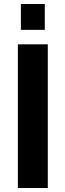

<svg xmlns="http://www.w3.org/2000/svg" viewBox="-20 -945 329 965"><path d="M205.1 -794.9H85V-924.8H205.1ZM220.2 0H69.8V-722.2H220.2Z"/></svg>

Font: Perun
Style: Bold
Weight: 700
Foundry: Copyright (c) Stefan Peev, Context Ltd, 2016
Version: Version 1.0000